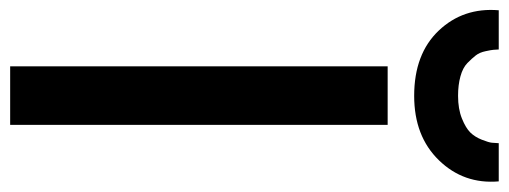

<svg xmlns="http://www.w3.org/2000/svg" viewBox="-341 -670 1002 378"><g transform="rotate(90 160.0 -481.0)"><path d="M101.6 0V-743.2H216.8V0ZM159.7 -795.4Q77.1 -795.4 31.2 -843.8Q-14.6 -892.1 -8.8 -961.9H68.4Q68.8 -954.6 69.1 -951.2Q69.3 -947.8 71.8 -936Q74.2 -924.3 80.1 -916.7Q85.9 -909.2 95.2 -900.1Q104.5 -891.1 121.3 -886.5Q138.2 -881.8 159.7 -881.8Q185.5 -881.8 204.3 -889.4Q223.1 -897 231.9 -906Q240.7 -915 246.1 -928.7Q251.5 -942.4 252 -948.5Q252.4 -954.6 252.9 -961.9H328.1Q334 -893.1 286.6 -844.2Q239.3 -795.4 159.7 -795.4Z"/></g></svg>

Font: HaufeMerriweatherSans
Style: Regular
Weight: 400
Designer: Eben Sorkin ( eben@eyebytes.com )
Foundry: Eben Sorkin
Version: Version 1.56